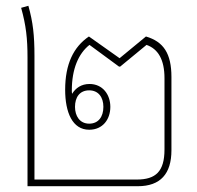

<svg xmlns="http://www.w3.org/2000/svg" viewBox="-20 -643 681 663"><path d="M75 0H456C534 0 572 -43 572 -124V-377C572 -458 545 -499 484 -517L393 -442L287 -517C234 -481 205 -422 205 -333C205 -255 230 -195 288 -195C335 -195 361 -231 361 -274C361 -316 335 -353 289 -353C261 -353 241 -339 229 -319C228 -323 228 -327 228 -331C228 -405 251 -458 289 -488L391 -413H395L486 -488C526 -474 548 -437 548 -373V-127C548 -51 518 -23 452 -23H99V-450C99 -521 94 -566 78 -623L53 -616C70 -555 75 -510 75 -444ZM288 -216C255 -216 239 -243 239 -274C239 -307 255 -331 288 -331C320 -331 337 -307 337 -274C337 -240 320 -216 288 -216Z"/></svg>

Font: Noto Sans Thai Looped SemiCondensed Thin
Style: Regular
Weight: 100
Width: 4
Designer: Sasikarn Vongin, Ben Mitchell
Foundry: The Fontpad Ltd
Version: Version 1.001